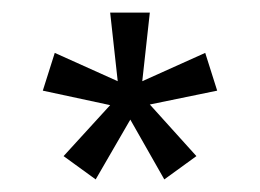

<svg xmlns="http://www.w3.org/2000/svg" viewBox="-20 -682 413 305"><path d="M132 -397 81 -434 155 -515 48 -538 67 -598 167 -553 155 -662H218L206 -553L306 -598L325 -538L218 -516L292 -434L241 -397L187 -492Z"/></svg>

Font: Questrial
Style: Regular
Weight: 400
Designer: Joe Prince, Laura Meseguer
Foundry: Joe Prince, Laura Meseguer
Version: Version 2.000; ttfautohint (v1.8.3)